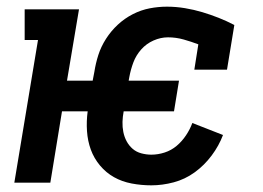

<svg xmlns="http://www.w3.org/2000/svg" viewBox="-20 -548 790 576"><path d="M434 8Q404 8 375 2.5Q346 -3 322 -16.5Q298 -30 280 -51.5Q262 -73 252.5 -99Q243 -125 241 -154.5Q239 -184 243 -214H166L131 0H23L94 -428H54V-520H217L181 -306H258L263 -332Q267 -358 275 -383Q283 -408 298 -431.5Q313 -455 333.5 -474Q354 -493 378.5 -505.5Q403 -518 429 -523Q455 -528 481 -528Q508 -528 535 -523.5Q562 -519 587 -511.5Q612 -504 636 -494.5Q660 -485 683 -473L661 -339H563L575 -415Q554 -423 531 -429.5Q508 -436 484 -436Q462 -436 440.5 -426.5Q419 -417 403.5 -399.5Q388 -382 380 -360.5Q372 -339 368 -317L366 -306H517L502 -214H351Q348 -198 347.5 -182.5Q347 -167 350 -152Q353 -137 360 -124Q367 -111 378 -101.5Q389 -92 404 -88Q419 -84 434 -84Q454 -84 474 -90.5Q494 -97 510 -110.5Q526 -124 538 -142Q550 -160 557 -179L649 -143Q637 -111 615 -81.5Q593 -52 564 -31Q535 -10 501 -1Q467 8 434 8Z"/></svg>

Font: Iosevka Etoile Semibold
Style: Italic
Weight: 600
Italic angle: -9°
Designer: Belleve Invis
Foundry: Belleve Invis
Version: Version 22.1.2; ttfautohint (v1.8.4)